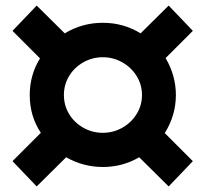

<svg xmlns="http://www.w3.org/2000/svg" viewBox="-20 -663 740 691"><path d="M573 -184 674 -83 587 8 481 -97Q421 -62 350 -62Q280 -62 218 -97L112 8L25 -83L127 -185Q87 -245 87 -321Q87 -393 124 -453L25 -552L112 -643L213 -543Q276 -581 350 -581Q424 -581 486 -543L587 -643L674 -552L576 -454Q613 -391 613 -321Q613 -248 573 -184ZM491 -321Q491 -358 472 -389Q453 -420 420.5 -438.5Q388 -457 350 -457Q312 -457 279.5 -438.5Q247 -420 228.5 -389Q210 -358 210 -321Q210 -284 228.5 -253Q247 -222 279.5 -203.5Q312 -185 350 -185Q388 -185 420.5 -203.5Q453 -222 472 -253Q491 -284 491 -321Z"/></svg>

Font: Montserrat GRBold
Style: Regular
Weight: 700
Designer: Julieta Ulanovsky
Foundry: Julieta Ulanovsky
Version: Version 1.00 May 29, 2023, initial release